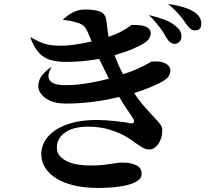

<svg xmlns="http://www.w3.org/2000/svg" viewBox="-20 -864 1040 949"><path d="M868 -788Q848 -813 812 -843L813 -844Q900 -832 944 -802Q961 -789 968 -776Q975 -763 975 -746Q975 -714 944 -714Q931 -714 922 -721Q913 -728 899 -747Q893 -756 886 -766Q879 -776 868 -788ZM770 -728Q759 -742 747 -756.5Q735 -771 718 -787L719 -789Q761 -779 796 -765.5Q831 -752 854 -730Q868 -718 872.5 -706Q877 -694 877 -681Q876 -667 866.5 -657Q857 -647 841 -647Q831 -648 822 -654.5Q813 -661 802 -678Q796 -689 788.5 -701.5Q781 -714 770 -728ZM362 -752Q350 -756 330.5 -760Q311 -764 292 -766L291 -767Q314 -789 341 -803Q368 -817 400 -817Q451 -817 476 -806Q501 -795 505 -767Q507 -756 509.5 -733.5Q512 -711 517 -682Q552 -694 572 -704.5Q592 -715 605 -723Q612 -728 616.5 -731Q621 -734 625 -737Q631 -741 631 -741Q647 -741 664 -740Q681 -739 694.5 -734.5Q708 -730 716.5 -721.5Q725 -713 725 -698Q725 -688 718.5 -676Q712 -664 696 -653Q673 -638 635.5 -622Q598 -606 546 -591Q557 -563 566 -542.5Q575 -522 588 -497Q631 -511 656.5 -522.5Q682 -534 697 -542Q705 -546 710.5 -549.5Q716 -553 720 -555Q724 -557 726 -559Q744 -561 761 -560Q778 -559 791.5 -553.5Q805 -548 813.5 -538.5Q822 -529 822 -514Q822 -503 816 -491Q810 -479 792 -467Q743 -436 643 -404Q661 -377 675 -359.5Q689 -342 702 -328Q714 -314 724.5 -303Q735 -292 744 -282Q763 -262 772.5 -249Q782 -236 782 -221Q782 -200 776.5 -182Q771 -164 762 -151.5Q753 -139 741.5 -132Q730 -125 718 -125Q706 -125 696.5 -129Q687 -133 674 -141Q661 -149 644.5 -161.5Q628 -174 603 -189Q575 -206 525.5 -222Q476 -238 417 -238Q342 -238 301.5 -209Q261 -180 261 -135Q261 -109 276.5 -92Q292 -75 316 -64.5Q340 -54 369.5 -50Q399 -46 426 -46Q464 -46 487 -48.5Q510 -51 528 -54Q545 -57 561 -59Q577 -61 602 -60Q632 -58 656 -46Q680 -34 680 -4Q680 16 661 29Q642 42 611.5 50Q581 58 542.5 61.5Q504 65 465 65Q400 65 348 53Q296 41 259.5 18.5Q223 -4 203.5 -34.5Q184 -65 184 -103Q184 -136 201 -166Q218 -196 252 -219.5Q286 -243 337.5 -257Q389 -271 458 -271Q480 -271 504 -269.5Q528 -268 550 -265.5Q572 -263 591 -260.5Q610 -258 622 -255Q636 -252 640.5 -258Q645 -264 640 -275Q629 -293 610.5 -319.5Q592 -346 569 -385Q502 -368 435 -360Q368 -352 305 -352Q255 -352 221.5 -369Q188 -386 175.5 -412Q163 -438 175.5 -470Q188 -502 232 -532L234 -531Q209 -488 227 -465.5Q245 -443 302 -443Q345 -443 396.5 -450Q448 -457 518 -475Q505 -501 494 -524Q483 -547 470 -573Q386 -558 310 -558Q271 -558 243 -564Q215 -570 194.5 -584Q174 -598 158.5 -621Q143 -644 130 -679L131 -680Q153 -668 170.5 -659.5Q188 -651 205 -646.5Q222 -642 240 -640Q258 -638 282 -638Q311 -638 349.5 -643.5Q388 -649 433 -659L416 -700Q406 -723 396.5 -733.5Q387 -744 362 -752Z"/></svg>

Font: XinYuGongZhangJiaSongA
Style: Regular
Weight: 900
Designer: XinYuGong
Foundry: Adobe Systems Incorporated
Version: Version 1.00